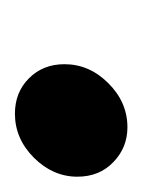

<svg xmlns="http://www.w3.org/2000/svg" viewBox="5 -189 190 256"><g transform="rotate(-90 100.0 -61.0)"><path d="M58.3 13.9Q31.2 13.9 11.8 -4.9Q-7.6 -23.6 -7.6 -52.8Q-7.6 -85.4 17.7 -110.8Q43.1 -136.1 76.4 -136.1Q104.9 -136.1 123.6 -117.4Q142.4 -98.6 142.4 -70.1Q142.4 -36.8 117 -11.5Q91.7 13.9 58.3 13.9Z"/></g></svg>

Font: Afacad
Style: Italic
Weight: 400
Italic angle: -14°
Designer: Kristian Moeller
Foundry: Dicotype
Version: Version 1.000